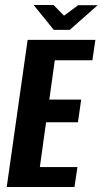

<svg xmlns="http://www.w3.org/2000/svg" viewBox="-20 -751 412 771"><path d="M7 0 91 -591H363L351 -509H200L178 -351H306L293 -260H165L140 -80H291L279 0ZM196 -631 115 -731H195L237 -688L294 -730H372L260 -631Z"/></svg>

Font: Alumni Sans
Style: Bold Italic
Weight: 700
Italic angle: -8°
Designer: Robert E. Leuschke
Foundry: Robert E. Leuschke
Version: Version 1.016